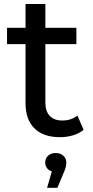

<svg xmlns="http://www.w3.org/2000/svg" viewBox="-20 -666 455 940"><path d="M105 -160.9V-646.3H202.1V-164.1Q202.1 -121.1 223.6 -98.6Q245 -76 285 -76Q329.3 -76 359 -100.3L389.3 -30.6Q368 -12.6 337.5 -3.5Q307 5.6 273.7 5.6Q192.3 5.6 148.6 -37.5Q105 -80.6 105 -160.9ZM14.4 -529.9H354V-450H14.4ZM243.4 138.7 253 175.4Q229.3 175.4 215.3 162.8Q201.3 150.1 201.3 129.7Q201.3 109.3 215.6 96.2Q230 83.1 253 83.1Q276 83.1 290.4 96.7Q304.7 110.3 304.7 129.7Q304.7 153.4 291 181.4L261.1 253.3H210.6Z"/></svg>

Font: iiserrat Thin
Style: Regular
Weight: 100
Designer: Akira Ohta
Foundry: Akira Ohta
Version: Version 1.200;Glyphs 3.3.1 (3343)